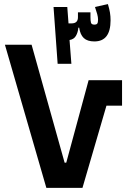

<svg xmlns="http://www.w3.org/2000/svg" viewBox="-20 -916 640 936"><path d="M206 0 4 -698H134L295 -123H303L412 -525H575V-401H499L382 0ZM314 -802H329Q360 -802 360 -832V-856H421V-832Q421 -815 423.5 -805.5Q426 -796 440 -796Q451 -796 454.5 -801.5Q458 -807 458 -821Q458 -832 454 -847Q450 -862 443 -882L506 -896Q513 -873 516 -855Q519 -837 519 -817Q519 -714 440 -714Q406 -714 388.5 -730.5Q371 -747 366 -781H362Q360 -758 350 -741Q340 -724 319 -721L328 -605H261L241 -882H308Z"/></svg>

Font: IBM Plex Arabic
Style: Bold
Weight: 700
Designer: Mike Abbink, Paul van der Laan, Pieter van Rosmalen, Wael Morcos, Khajak Apelian
Foundry: Bold Monday
Version: Version 1.0